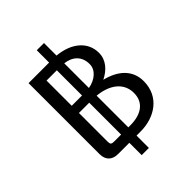

<svg xmlns="http://www.w3.org/2000/svg" viewBox="-237 -875 1100 1100"><g transform="rotate(-45 312.5 -325.0)"><path d="M258.3 -750V-650H91.7V-75C91.7 -23.3 123.3 0 166.7 0H258.3V100H316.7V0H350C463.3 0 566.7 -65 566.7 -191.7C566.7 -280.8 505 -336.7 408.3 -360.8C460.8 -386.7 500 -429.2 500 -487.5C500 -577.5 426.7 -638.3 316.7 -648.3V-750ZM258.3 -325V-66.7H200C180.8 -66.7 175 -72.5 175 -91.7V-325ZM258.3 -383.3H175V-587.5H258.3ZM316.7 -585.8C376.7 -578.3 416.7 -543.3 416.7 -479.2C416.7 -431.7 373.3 -395.8 316.7 -385.8ZM316.7 -323.3C407.5 -315 479.2 -269.2 479.2 -183.3C479.2 -105.8 421.7 -66.7 333.3 -66.7H316.7Z"/></g></svg>

Font: BoonHome
Style: Book
Weight: 400
Designer: Sungsit Sawaiwan
Foundry: Sungsit Sawaiwan
Version: Version 0.2